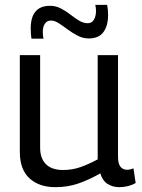

<svg xmlns="http://www.w3.org/2000/svg" viewBox="-20 -764 586 794"><path d="M209 10Q142 10 102 -26.5Q62 -63 62 -136V-536H146V-153Q146 -109 170 -85Q194 -61 241 -61Q279 -61 313 -73Q347 -85 384 -105V-536H468V-117Q468 -86 478.5 -74Q489 -62 505 -62Q519 -62 532 -68L541 -7Q527 1 509.5 5.5Q492 10 473 10Q445 10 424 -4Q403 -18 395 -47Q349 -21 305 -5.5Q261 10 209 10ZM110 -604Q107 -624 107 -646Q107 -740 187 -740Q211 -740 232 -729Q253 -718 271.5 -703.5Q290 -689 307.5 -678.5Q325 -668 343 -668Q360 -668 368.5 -683Q377 -698 377 -718Q377 -732 374 -744H423Q427 -724 427 -703Q427 -657 407.5 -631Q388 -605 347 -605Q323 -605 301 -616.5Q279 -628 259.5 -642.5Q240 -657 223 -668Q206 -679 191 -679Q174 -679 165.5 -666Q157 -653 157 -632Q157 -615 160 -604Z"/></svg>

Font: Georama
Style: Regular
Weight: 400
Designer: Jean-Baptiste Levee
Foundry: Production Type
Version: Version 1.000